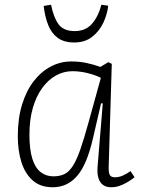

<svg xmlns="http://www.w3.org/2000/svg" viewBox="-20 -775 595 809"><path d="M438 -74Q437 -48 442.5 -38Q448 -28 464 -28Q481 -28 497 -35Q513 -42 530 -54L547 -28Q533 -17 517 -7.5Q501 2 484 8Q467 14 448 14Q428 14 414.5 4.5Q401 -5 395 -24Q389 -43 391 -71L413 -339L406 -340L370 -185Q358 -135 342.5 -97.5Q327 -60 306.5 -35.5Q286 -11 260 1.5Q234 14 202 14Q150 14 117.5 -15Q85 -44 70 -92.5Q55 -141 55 -201Q55 -276 73 -334.5Q91 -393 122.5 -433.5Q154 -474 194.5 -495Q235 -516 280 -516Q314 -516 343 -510Q372 -504 403 -493L436 -513L451 -506ZM205 -32Q232 -32 251.5 -41.5Q271 -51 287 -76Q303 -101 318.5 -145.5Q334 -190 353 -259L405 -447Q384 -458 351 -466.5Q318 -475 285 -475Q248 -475 215 -456.5Q182 -438 157 -403Q132 -368 118 -319Q104 -270 104 -207Q104 -146 116 -107Q128 -68 151 -50Q174 -32 205 -32ZM293 -596Q249 -596 222.5 -616Q196 -636 182.5 -671Q169 -706 164 -750L195 -755Q206 -701 227 -672.5Q248 -644 295 -644Q342 -644 369 -676.5Q396 -709 407 -755L436 -751Q432 -715 415.5 -679.5Q399 -644 368.5 -620Q338 -596 293 -596Z"/></svg>

Font: Literata ExtraLight
Style: Italic
Weight: 250
Italic angle: -2°
Designer: Latin by Veronika Burian and Jose Scaglione. Greek by Irene Vlachou. Cyrillic by Vera Evstafieva
Foundry: TypeTogether
Version: Version 3.002